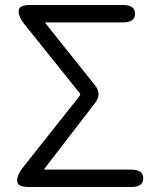

<svg xmlns="http://www.w3.org/2000/svg" viewBox="-20 -752 637 772"><path d="M97 0Q49 0 49 -25Q49 -49 70 -76L300 -366Q305 -372 300 -378L77 -656Q55 -683 55 -708Q55 -732 103 -732H475Q523 -732 523 -697Q523 -662 475 -662H165Q160 -662 163 -658L362 -409Q390 -374 363 -339L159 -74Q156 -70 161 -70H508Q556 -70 556 -35Q556 0 508 0Z"/></svg>

Font: Resource Han Rounded JP Normal
Style: Regular
Weight: 350
Designer: Cyano Hao (round all glyphs); Ryoko NISHIZUKA 西塚涼子 (kana, bopomofo & ideographs); Paul D. Hunt (Latin, Greek & Cyrillic)
Foundry: Cyano Hao
Version: 0.990